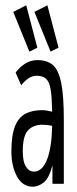

<svg xmlns="http://www.w3.org/2000/svg" viewBox="-20 -694 290 725"><path d="M104 11Q65 11 44 -28Q23 -67 23 -122Q23 -184 37 -218Q51 -252 77 -265Q103 -278 138 -278Q147 -278 156.5 -276.5Q166 -275 177 -272Q176 -325 171.5 -354.5Q167 -384 154.5 -396Q142 -408 118 -408Q89 -408 60 -372L39 -420Q75 -467 121 -467Q158 -467 179.5 -448.5Q201 -430 211 -381.5Q221 -333 221 -243V0H178V-70Q165 -20 144.5 -4.5Q124 11 104 11ZM66 -123Q66 -83 78 -64.5Q90 -46 108 -46Q139 -46 157 -90Q175 -134 177 -219Q156 -223 141 -223Q105 -223 85.5 -201.5Q66 -180 66 -123ZM91 -499 30 -649 79 -674 121 -514ZM171 -499 110 -649 159 -674 201 -514Z"/></svg>

Font: Inconsolata UltraCondensed
Style: Regular
Weight: 400
Width: 1
Monospace: yes
Designer: Raph Levien, Cyreal, Brenton Simpson
Foundry: Raph Levien, Cyreal, Google
Version: Version 3.000; ttfautohint (v1.8.2.53-6de2)